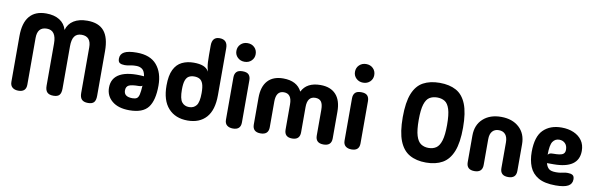

<svg xmlns="http://www.w3.org/2000/svg" viewBox="-51 -1230 5294 1706"><g transform="rotate(10 2596.5 -377.0)"><path d="M211 -59Q211 8 141 8Q107 8 87 -9Q67 -26 67 -59V-472Q67 -590 117.5 -650.5Q168 -711 267 -711Q340 -711 388 -681Q436 -651 452 -595Q468 -651 516 -681Q564 -711 639 -711Q741 -711 790 -652.5Q839 -594 839 -472V-69Q839 -28 823 -10Q807 8 769 8Q731 8 713 -10.5Q695 -29 695 -69V-480Q695 -579 610 -579Q567 -579 546 -550.5Q525 -522 525 -460V-79Q525 -38 509 -20Q493 -2 455 -2Q417 -2 399 -20.5Q381 -39 381 -79V-460Q381 -579 296 -579Q211 -579 211 -480Z M1142 8Q1042 8 986 -38.5Q930 -85 930 -159Q930 -246 1003.5 -285Q1077 -324 1219 -312Q1212 -358 1190 -374.5Q1168 -391 1137 -391Q1112 -391 1095.5 -388.5Q1079 -386 1065 -383Q1051 -380 1031 -380Q1004 -380 988 -389.5Q972 -399 972 -428Q972 -469 1007.5 -488.5Q1043 -508 1120 -508Q1242 -508 1301 -438.5Q1360 -369 1360 -253Q1360 -119 1311.5 -55.5Q1263 8 1142 8ZM1074 -159Q1074 -102 1151 -102Q1176 -102 1190 -111Q1204 -120 1210.5 -147Q1217 -174 1220 -228Q1215 -223 1207 -221Q1199 -219 1191 -219Q1125 -219 1099.5 -206.5Q1074 -194 1074 -159Z M1667 8Q1557 8 1493.5 -62Q1430 -132 1430 -267Q1430 -357 1456 -410Q1482 -463 1528.5 -485.5Q1575 -508 1634 -508Q1687 -508 1720 -495Q1753 -482 1772 -451Q1765 -472 1761.5 -490.5Q1758 -509 1756.5 -534Q1755 -559 1755 -598V-684Q1755 -762 1822 -762Q1895 -762 1895 -684V-261Q1895 -126 1835 -59Q1775 8 1667 8ZM1660 -112Q1702 -112 1725.5 -142Q1749 -172 1749 -254Q1749 -309 1738.5 -337.5Q1728 -366 1708 -377Q1688 -388 1660 -388Q1632 -388 1612 -377Q1592 -366 1581.5 -337.5Q1571 -309 1571 -254Q1571 -172 1594.5 -142Q1618 -112 1660 -112Z M2075 -594Q2038 -594 2013 -618Q1988 -642 1988 -677Q1988 -714 2013 -738Q2038 -762 2075 -762Q2113 -762 2137.5 -738Q2162 -714 2162 -677Q2162 -642 2137.5 -618Q2113 -594 2075 -594ZM2147 -59Q2147 8 2077 8Q2043 8 2023 -8.5Q2003 -25 2003 -59V-440Q2003 -472 2019.5 -490Q2036 -508 2075 -508Q2114 -508 2130.5 -490Q2147 -472 2147 -440Z M2326 8Q2254 8 2254 -60V-300Q2254 -402 2302.5 -455Q2351 -508 2442 -508Q2566 -508 2610 -419Q2654 -508 2778 -508Q2869 -508 2917.5 -455Q2966 -402 2966 -300V-60Q2966 8 2894 8Q2822 8 2822 -60V-292Q2822 -343 2805 -365.5Q2788 -388 2752 -388Q2680 -388 2680 -292V-64Q2680 4 2610 4Q2540 4 2540 -64V-292Q2540 -388 2468 -388Q2398 -388 2398 -292V-60Q2398 8 2326 8Z M3145 -594Q3108 -594 3083 -618Q3058 -642 3058 -677Q3058 -714 3083 -738Q3108 -762 3145 -762Q3183 -762 3207.5 -738Q3232 -714 3232 -677Q3232 -642 3207.5 -618Q3183 -594 3145 -594ZM3217 -59Q3217 8 3147 8Q3113 8 3093 -8.5Q3073 -25 3073 -59V-440Q3073 -472 3089.5 -490Q3106 -508 3145 -508Q3184 -508 3200.5 -490Q3217 -472 3217 -440Z M3818 8Q3731 8 3670 -26.5Q3609 -61 3577.5 -140Q3546 -219 3546 -354Q3546 -489 3577.5 -567Q3609 -645 3670 -678Q3731 -711 3818 -711Q3906 -711 3966.5 -678Q4027 -645 4058.5 -567Q4090 -489 4090 -354Q4090 -219 4058.5 -140Q4027 -61 3966.5 -26.5Q3906 8 3818 8ZM3818 -124Q3858 -124 3886.5 -143Q3915 -162 3930.5 -212Q3946 -262 3946 -354Q3946 -447 3930.5 -495.5Q3915 -544 3886.5 -561.5Q3858 -579 3818 -579Q3779 -579 3750 -561.5Q3721 -544 3705.5 -495.5Q3690 -447 3690 -354Q3690 -262 3705.5 -212Q3721 -162 3750 -143Q3779 -124 3818 -124Z M4256 8Q4184 8 4184 -60V-300Q4184 -396 4245.5 -452Q4307 -508 4408 -508Q4509 -508 4570.5 -452Q4632 -396 4632 -300V-60Q4632 8 4560 8Q4488 8 4488 -60V-292Q4488 -339 4467 -363.5Q4446 -388 4408 -388Q4370 -388 4349 -363.5Q4328 -339 4328 -292V-60Q4328 8 4256 8Z M4988 8Q4888 8 4831.5 -25Q4775 -58 4751.5 -116Q4728 -174 4728 -249Q4728 -387 4789 -447.5Q4850 -508 4953 -508Q5015 -508 5063 -487Q5111 -466 5138 -427.5Q5165 -389 5165 -334Q5165 -174 4937 -174H4879Q4887 -143 4905.5 -125.5Q4924 -108 4971 -108Q4997 -108 5013 -111Q5029 -114 5043.5 -117Q5058 -120 5077 -120Q5104 -120 5120 -110.5Q5136 -101 5136 -72Q5136 -31 5100.5 -11.5Q5065 8 4988 8ZM4872 -248Q4880 -259 4890 -262.5Q4900 -266 4921 -266Q4980 -266 5002.5 -277.5Q5025 -289 5025 -319Q5025 -357 5004 -377.5Q4983 -398 4951 -398Q4914 -398 4893 -367Q4872 -336 4872 -248Z"/></g></svg>

Font: Madimi One
Style: Regular
Weight: 400
Designer: Taurai Valerie Mtake, Mirko Velimirovic
Foundry: TaVaTake
Version: Version 1.000; ttfautohint (v1.8.4.7-5d5b)